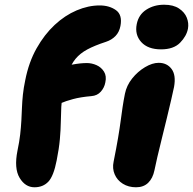

<svg xmlns="http://www.w3.org/2000/svg" viewBox="-20 -783 817 813"><path d="M126 10Q87 10 63 -30Q39 -70 54 -145Q62 -183 65.5 -214Q69 -245 70.5 -273Q72 -301 73 -327.5Q74 -354 77 -382.5Q80 -411 87 -444Q102 -520 135 -578.5Q168 -637 211.5 -677.5Q255 -718 304.5 -739Q354 -760 402 -760Q443 -760 471 -740Q499 -720 490 -673Q485 -647 469 -630.5Q453 -614 429 -606Q380 -590 349.5 -573.5Q319 -557 300 -534Q281 -511 269.5 -477Q258 -443 247 -390Q241 -360 239.5 -330Q238 -300 237.5 -266.5Q237 -233 233.5 -193.5Q230 -154 220 -104Q207 -37 184.5 -13.5Q162 10 126 10ZM178 -324Q146 -324 125 -341.5Q104 -359 109 -387Q117 -422 143 -448.5Q169 -475 206 -488Q251 -503 286 -509.5Q321 -516 348 -516Q369 -516 389 -507Q409 -498 420.5 -479.5Q432 -461 426 -434Q422 -412 407 -395Q392 -378 367 -376Q321 -372 289.5 -363.5Q258 -355 237.5 -346Q217 -337 203 -330.5Q189 -324 178 -324ZM556 10Q524 10 500 -5Q476 -20 465.5 -45Q455 -70 461 -98Q473 -158 480 -199.5Q487 -241 491 -271.5Q495 -302 499 -329Q503 -356 509 -386Q516 -421 539.5 -450.5Q563 -480 594 -498.5Q625 -517 652 -517Q687 -517 706.5 -491Q726 -465 717 -415Q713 -396 705 -361Q697 -326 686.5 -283Q676 -240 665.5 -197.5Q655 -155 646.5 -119Q638 -83 634 -62Q627 -28 607.5 -9Q588 10 556 10ZM662 -574Q606 -574 578 -605Q550 -636 559 -681Q567 -721 599.5 -742Q632 -763 675 -763Q714 -763 738 -747Q762 -731 771 -708Q780 -685 776 -662Q770 -630 742.5 -602Q715 -574 662 -574Z"/></svg>

Font: Shantell Sans ExtraBold
Style: Italic
Weight: 800
Italic angle: -11°
Designer: Stephen Nixon, Anya Danilova, Shantell Martin
Foundry: Arrow Type
Version: Version 1.011;[c5ecc13dd]